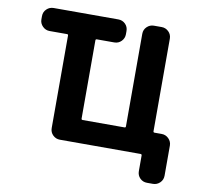

<svg xmlns="http://www.w3.org/2000/svg" viewBox="-93 -858 1186 1099"><g transform="rotate(10 500.0 -308.5)"><path d="M831.1 137.7Q806.6 137.7 790 121.1Q773.4 104.5 773.4 80.1V-10.7Q773.4 -18.6 765.6 -18.6H296.9Q273.4 -18.6 256.3 -35.2Q239.3 -51.8 239.3 -76.2V-614.3Q239.3 -621.1 232.4 -621.1H130.9Q107.4 -621.1 90.3 -638.2Q73.2 -655.3 73.2 -678.7V-697.3Q73.2 -721.7 90.3 -738.3Q107.4 -754.9 130.9 -754.9H506.8Q531.2 -754.9 547.9 -738.3Q564.5 -721.7 564.5 -697.3V-678.7Q564.5 -655.3 547.9 -638.2Q531.2 -621.1 506.8 -621.1H406.2Q398.4 -621.1 398.4 -614.3V-159.2Q398.4 -152.3 406.2 -152.3H649.4Q656.2 -152.3 656.2 -159.2V-697.3Q656.2 -721.7 673.3 -738.3Q690.4 -754.9 713.9 -754.9H758.8Q782.2 -754.9 799.3 -738.3Q816.4 -721.7 816.4 -697.3V-159.2Q816.4 -152.3 824.2 -152.3H865.2Q888.7 -152.3 905.8 -135.3Q922.9 -118.2 922.9 -94.7V80.1Q922.9 104.5 905.8 121.1Q888.7 137.7 865.2 137.7Z"/></g></svg>

Font: Rounded Mgen+ 1m bold
Style: Bold
Weight: 700
Designer: [Source Han Sans]
Ryoko NISHIZUKA  (kana & ideographs); Paul D. Hunt (Latin, Greek & Cyrillic); Wenlong ZHANG  (bopomofo
Version: Version 1.059.20150602